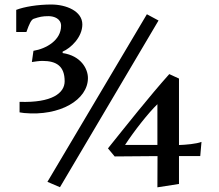

<svg xmlns="http://www.w3.org/2000/svg" viewBox="-20 -778 954 838"><path d="M451.2 -130.4 480.5 -95.2 667.5 -96.7 667 39.6 761.2 24.9V-96.7H854L859.4 -158.7C836.9 -149.9 791 -146 761.2 -145V-435.1L718.8 -454.6C632.3 -357.9 530.8 -229.5 451.2 -130.4ZM525.9 -145.5C564.5 -205.1 627.9 -285.6 667 -323.2V-145.5ZM65.4 -287.6C71.8 -287.1 78.1 -285.2 85.4 -284.7C241.7 -270 363.8 -342.3 363.8 -437.5C363.8 -477.5 333.5 -534.7 253.4 -546.4V-552.7C289.1 -567.9 339.4 -615.7 339.4 -671.4C339.4 -729.5 269 -758.3 203.6 -758.3C146 -758.3 85.4 -748.5 50.8 -734.9V-638.2H95.2C107.9 -674.8 116.2 -691.4 126.5 -695.8C152.8 -704.6 165.5 -707.5 191.9 -707.5C216.3 -707.5 246.6 -696.3 246.6 -665.5C246.6 -602.5 182.1 -565.4 126 -556.2L119.1 -507.3C131.8 -509.3 152.8 -512.2 164.6 -512.2C226.6 -512.2 262.2 -489.3 262.2 -423.3C262.2 -371.6 206.5 -328.6 65.4 -333.5ZM187 15.6 241.7 39.1 671.9 -688.5 621.1 -715.8Z"/></svg>

Font: Donegal One
Style: Regular
Weight: 400
Designer: Gary Lonergan
Foundry: Sorkin Type Co.
Version: Version 1.004